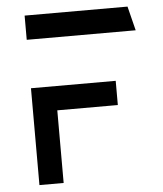

<svg xmlns="http://www.w3.org/2000/svg" viewBox="-51 -745 672 790"><g transform="rotate(-5 285.0 -350.0)"><path d="M430 -400V-300H180V0H80V-400ZM80 -700H505L530 -600H80Z"/></g></svg>

Font: Skate blade
Style: Regular
Weight: 400
Italic angle: -7°
Designer: Valerio Brotto (Silverblur_type)
Version: Version 2.001